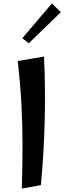

<svg xmlns="http://www.w3.org/2000/svg" viewBox="-20 -1087 374 1117"><path d="M107 10Q111 -123 111 -243.5Q111 -364 104.5 -483Q98 -602 83 -732L236 -758Q245 -571 240 -382Q235 -193 218 -10ZM147 -835 110 -865 282 -1067 334 -1016Z"/></svg>

Font: Marhey
Style: Regular
Weight: 400
Designer: Nur Syamsi & Bustanul Arifin
Foundry: Namelatype
Version: Version 1.000; ttfautohint (v1.8.4.7-5d5b)